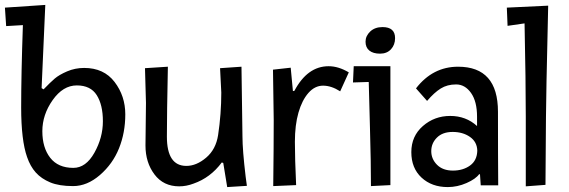

<svg xmlns="http://www.w3.org/2000/svg" viewBox="-34 -752 2310 780"><path d="M-9 -646 -14 -721 150 -732 135 -394 143 -389Q170 -417 188 -432.5Q206 -448 238.5 -462Q271 -476 308 -476Q388 -476 431.5 -419Q475 -362 475 -287.5Q475 -213 449.5 -149.5Q424 -86 372 -41Q320 4 263 4Q206 4 170 -11Q134 -26 111.5 -51Q89 -76 76 -114Q52 -182 52 -315.5Q52 -449 59 -650ZM264 -70Q315 -70 349.5 -131.5Q384 -193 384 -259.5Q384 -326 359 -365.5Q334 -405 278 -405Q222 -405 180 -345.5Q138 -286 138 -219Q138 -152 170 -111Q202 -70 264 -70Z M557 -161 559 -334 555 -475 648 -481Q644 -289 644 -197Q644 -78 723 -78Q764 -78 803.5 -111.5Q843 -145 852 -203Q865 -289 865 -376L860 -475L947 -481Q951 -236 951 -198Q951 -143 964 -34L969 3L889 8L873 -90L867 -92Q821 -30 752 -6Q723 5 694 5Q630 5 593.5 -43.5Q557 -92 557 -161Z M1075 -469 1147 -477 1156 -382 1162 -383Q1215 -483 1301 -483Q1341 -483 1383 -458L1348 -381Q1312 -404 1278.5 -404Q1245 -404 1219 -374.5Q1193 -345 1178.5 -294.5Q1164 -244 1164 -176Q1164 -108 1169 0L1076 4Q1078 -158 1078 -264Z M1400 -417 1403 -483H1552V0L1473 4Q1473 -93 1469 -231.5Q1465 -370 1464 -419ZM1520 -642Q1571 -642 1571 -597Q1571 -570 1554.5 -552Q1538 -534 1510 -534Q1482 -534 1466.5 -546.5Q1451 -559 1451 -582.5Q1451 -606 1470 -624Q1489 -642 1520 -642Z M1904 -240V-278Q1904 -340 1879.5 -374.5Q1855 -409 1819 -409Q1783 -409 1756.5 -392.5Q1730 -376 1701 -342L1656 -393Q1724 -481 1827 -481Q1989 -481 1989 -298Q1989 -115 1990 1H1919L1916 -43L1913 -45Q1899 -25 1861.5 -8.5Q1824 8 1785 8Q1720 8 1678.5 -30.5Q1637 -69 1637 -134Q1637 -199 1684 -240Q1731 -281 1795 -281Q1859 -281 1904 -240ZM1905 -140Q1904 -176 1875 -196Q1846 -216 1805 -216Q1764 -216 1741 -193Q1718 -170 1718 -138Q1718 -106 1741.5 -82.5Q1765 -59 1806 -59Q1847 -59 1875.5 -79.5Q1904 -100 1905 -140Z M2028 -647 2025 -721 2193 -729Q2184 -342 2184 -276L2182 -1L2102 5V-278Q2102 -420 2097 -657Z"/></svg>

Font: Fresca
Style: Regular
Weight: 400
Designer: Iván Moreno
Foundry: Fontstage
Version: Version 1.001